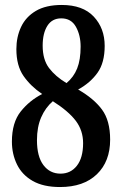

<svg xmlns="http://www.w3.org/2000/svg" viewBox="-20 -744 491 774"><path d="M222 10Q155 10 112 -14.5Q69 -39 48.5 -81Q28 -123 28 -173Q28 -250 63.5 -294.5Q99 -339 150 -365Q104 -396 75 -437.5Q46 -479 46 -546Q46 -595 65 -635.5Q84 -676 124.5 -700Q165 -724 229 -724Q314 -724 358 -677Q402 -630 402 -559Q402 -491 373 -450.5Q344 -410 295 -383Q358 -347 391 -302.5Q424 -258 424 -181Q424 -93 370.5 -41.5Q317 10 222 10ZM248 -409Q277 -433 291 -468Q305 -503 305 -556Q305 -602 286 -636Q267 -670 227 -670Q190 -670 171 -640Q152 -610 152 -560Q152 -504 177.5 -470Q203 -436 248 -409ZM224 -44Q265 -44 290 -76Q315 -108 315 -167Q315 -218 285.5 -257Q256 -296 193 -336Q163 -310 146 -271Q129 -232 129 -179Q129 -113 155 -78.5Q181 -44 224 -44Z"/></svg>

Font: Noto Serif Devanagari ExtraCondensed SemiBold
Style: Regular
Weight: 600
Width: 2
Designer: Universal Thirst, Indian Type Foundry and the Monotype Design Team
Foundry: Monotype Imaging Inc.
Version: Version 2.004; ttfautohint (v1.8.4.7-5d5b)